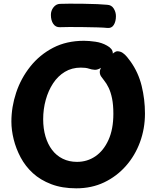

<svg xmlns="http://www.w3.org/2000/svg" viewBox="-20 -1005 850 1045"><path d="M562 -757Q577 -749 585.5 -738.5Q594 -728 594 -715Q594 -707 584.5 -692.5Q575 -678 560.5 -662Q546 -646 529 -635.5Q512 -625 497 -625Q479 -626 463.5 -631.5Q448 -637 420 -637Q371 -637 333 -614Q295 -591 269 -551.5Q243 -512 229 -461.5Q215 -411 215 -356Q215 -305 227.5 -262.5Q240 -220 263.5 -189Q287 -158 321.5 -141Q356 -124 399 -124Q455 -124 499.5 -154.5Q544 -185 570.5 -243.5Q597 -302 597 -386Q597 -434 590 -468.5Q583 -503 571.5 -527Q560 -551 546 -568Q539 -577 531 -588Q523 -599 523 -614Q523 -625 534 -643.5Q545 -662 561.5 -681Q578 -700 593.5 -713Q609 -726 618 -726Q635 -726 648 -717Q661 -708 671.5 -695Q682 -682 690 -671Q733 -611 751 -537.5Q769 -464 769 -387Q769 -305 742 -231.5Q715 -158 665 -101.5Q615 -45 547 -12.5Q479 20 395 20Q318 20 259 -2.5Q200 -25 159 -62.5Q118 -100 92.5 -148Q67 -196 54.5 -246.5Q42 -297 42 -343Q42 -423 68 -501Q94 -579 145 -643Q196 -707 269 -745Q342 -783 437 -783Q464 -783 499 -778Q534 -773 562 -757ZM306 -857Q283 -856 270 -875Q257 -894 257 -924Q257 -947 271 -965Q285 -983 306 -984Q324 -985 359 -985Q394 -985 434.5 -984.5Q475 -984 510 -982.5Q545 -981 563 -979Q587 -978 599 -958.5Q611 -939 611 -917Q611 -888 599 -869Q587 -850 563 -853Q545 -855 510 -856Q475 -857 434.5 -857.5Q394 -858 359 -858Q324 -858 306 -857Z"/></svg>

Font: Playpen Sans
Style: Bold
Weight: 700
Designer: Laura Meseguer, Veronika Burian, José Scaglione
Foundry: TypeTogether
Version: Version 1.001